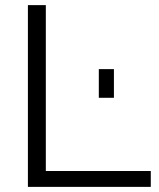

<svg xmlns="http://www.w3.org/2000/svg" viewBox="-20 -730 623 750"><path d="M89 0V-710H159V-62H569V0ZM366 -348V-460H425V-348Z"/></svg>

Font: Oxford Sans
Style: Regular
Weight: 400
Designer: Matt McInerney, Pablo Impallari, Rodrigo Fuenzalida
Foundry: Matt McInerney, Pablo Impallari, Rodrigo Fuenzalida
Version: Version 3.000g; ttfautohint (v1.5) -l 8 -r 28 -G 28 -x 14 -D